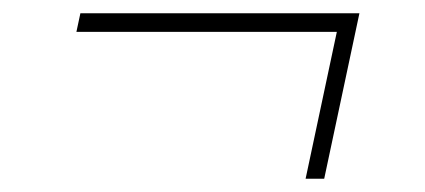

<svg xmlns="http://www.w3.org/2000/svg" viewBox="-20 -335 640 289"><path d="M440 -66 487 -287H95L101 -315H521L468 -66Z"/></svg>

Font: Geist Mono Thin
Style: Italic
Weight: 100
Italic angle: -12°
Monospace: yes
Designer: Basement.studio, Andrés Briganti, Mateo Zaragoza
Foundry: Basement.studio, Vercel, Andrés Briganti, Guido Ferreyra, Mateo Zaragoza
Version: Version 1.500; ttfautohint (v1.8.4.7-5d5b)